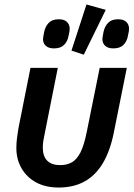

<svg xmlns="http://www.w3.org/2000/svg" viewBox="-20 -825 599 857"><path d="M238 -522 182 -241Q177 -216 174 -199.5Q171 -183 171 -167Q171 -127 191 -107.5Q211 -88 249 -88Q278 -88 300 -100Q322 -112 338.5 -143.5Q355 -175 367 -235L425 -522H546L487 -228Q470 -147 437.5 -94Q405 -41 356.5 -14.5Q308 12 242 12Q183 12 141 -11Q99 -34 76 -74Q53 -114 53 -164Q53 -185 55.5 -205.5Q58 -226 62 -251L116 -522ZM452 -781 354 -581 299 -599 366 -805ZM221 -609Q197 -609 184.5 -620.5Q172 -632 172 -651Q172 -656 173.5 -663Q175 -670 177 -682Q182 -707 197.5 -723Q213 -739 242 -739Q267 -739 279 -727Q291 -715 291 -697Q291 -692 290 -684.5Q289 -677 286 -665Q282 -641 266.5 -625Q251 -609 221 -609ZM486 -609Q462 -609 449.5 -620.5Q437 -632 437 -651Q437 -656 438.5 -663Q440 -670 442 -682Q447 -707 462.5 -723Q478 -739 507 -739Q532 -739 544 -727Q556 -715 556 -697Q556 -692 555 -684.5Q554 -677 551 -665Q547 -641 531.5 -625Q516 -609 486 -609Z"/></svg>

Font: IBM Plex Sans SemiBold
Style: Italic
Weight: 600
Italic angle: -11.31°
Designer: Mike Abbink, Paul van der Laan, Pieter van Rosmalen
Foundry: Bold Monday
Version: Version 3.201